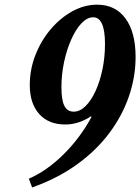

<svg xmlns="http://www.w3.org/2000/svg" viewBox="-20 -792 600 822"><path d="M117.5 10.5 103.5 -27Q180.5 -60.5 251.5 -130.5Q322.5 -200.5 372 -291.5L369.5 -294Q316.5 -259 259 -259Q188 -259 147.8 -304Q107.5 -349 107.5 -428Q107.5 -495 131.8 -556.8Q156 -618.5 197.2 -667Q238.5 -715.5 290 -743.8Q341.5 -772 395.5 -772Q474 -772 517.2 -713Q560.5 -654 560.5 -548Q560.5 -463 532 -379.8Q503.5 -296.5 447.8 -222Q392 -147.5 309.2 -87.8Q226.5 -28 117.5 10.5ZM295.5 -314Q322 -314 346 -337.5Q370 -361 388.8 -401.8Q407.5 -442.5 418.5 -494.5Q429.5 -546.5 429.5 -603.5Q429.5 -718 379 -718Q353 -718 328.5 -692Q304 -666 284.8 -622.5Q265.5 -579 254.2 -525.8Q243 -472.5 243 -418.5Q243 -364 255.5 -339Q268 -314 295.5 -314Z"/></svg>

Font: Libre Caslon Condensed Bold
Style: Italic
Weight: 700
Italic angle: -22.583°
Designer: Pablo Impallari, Rodrigo Fuenzalida, Katja Schimmel, Ertekin Erdin
Foundry: Pablo Impallari, Rodrigo Fuenzalida
Version: Version 2.000; ttfautohint (v1.8.4.7-5d5b);gftools[0.9.33]